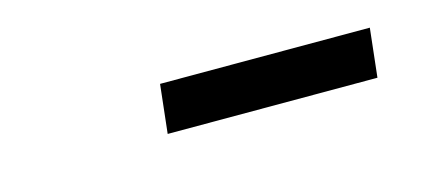

<svg xmlns="http://www.w3.org/2000/svg" viewBox="-25 -614 454 206"><g transform="rotate(-15 202.5 -511.0)"><path d="M385 -538 379 -484H146L152 -538Z"/></g></svg>

Font: Josefin Sans
Style: Italic
Weight: 400
Italic angle: -7°
Designer: Santiago Orozco
Foundry: Typemade
Version: Version 2.000